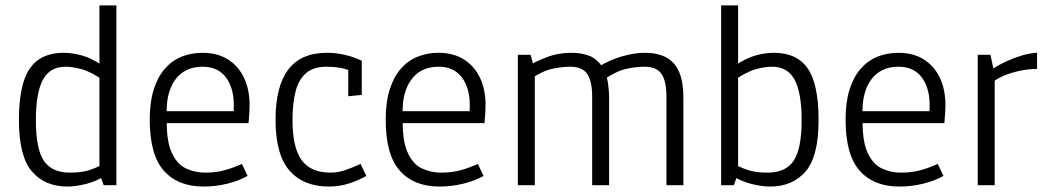

<svg xmlns="http://www.w3.org/2000/svg" viewBox="-20 -683 3869 708"><path d="M228.5 4.9Q145.5 4.9 97.7 -50.8Q49.8 -106.4 49.8 -240.7Q49.8 -372.1 89.8 -430.2Q129.9 -488.3 213.9 -488.3Q248 -488.3 283.9 -478Q319.8 -467.8 362.8 -438L346.7 -428.7V-663.1H409.2V0H362.3L346.2 -44.9L366.7 -34.7Q335.4 -14.2 297.1 -4.6Q258.8 4.9 228.5 4.9ZM237.3 -46.4Q276.4 -46.4 302 -53.5Q327.6 -60.5 361.8 -78.1L346.7 -54.7V-417L364.7 -384.3Q317.4 -417.5 283.2 -427.2Q249 -437 221.7 -437Q164.1 -437 138.2 -388.9Q112.3 -340.8 112.3 -239.7Q112.3 -133.8 141.8 -90.1Q171.4 -46.4 237.3 -46.4Z M730.5 4.9Q636.2 4.9 584.2 -53.5Q532.2 -111.8 532.2 -242.2Q532.2 -305.7 546.6 -352.1Q561 -398.4 587.2 -428.7Q613.3 -459 648.9 -473.6Q684.6 -488.3 727.1 -488.3Q781.2 -488.3 820.1 -464.1Q858.9 -439.9 879.6 -396.5Q900.4 -353 900.4 -294.9Q900.4 -284.2 899.4 -267.3Q898.4 -250.5 896.5 -229H572.8L595.2 -255.4Q592.3 -168.5 611.8 -123.5Q631.3 -78.6 664.6 -62.5Q697.8 -46.4 735.8 -46.4Q776.4 -46.4 808.8 -55.4Q841.3 -64.5 872.1 -78.6L893.1 -34.2Q860.8 -16.1 818.1 -5.6Q775.4 4.9 730.5 4.9ZM841.8 -251V-278.3Q845.7 -350.6 815.9 -393.8Q786.1 -437 727.5 -437Q660.2 -437 625.2 -387.7Q590.3 -338.4 595.2 -253.9L572.8 -272.9H864.3Z M1192.4 4.9Q1099.6 4.9 1047.9 -53.5Q996.1 -111.8 996.1 -241.7Q996.1 -364.7 1043 -426.5Q1089.8 -488.3 1185.5 -488.3Q1252 -488.3 1314 -459V-333L1264.2 -328.1V-446.3L1277.3 -418.5Q1256.3 -429.7 1232.7 -433.3Q1209 -437 1184.6 -437Q1134.8 -437 1107.4 -412.4Q1080.1 -387.7 1069.3 -343.5Q1058.6 -299.3 1058.6 -240.7Q1058.6 -139.2 1092 -92.8Q1125.5 -46.4 1199.2 -46.4Q1226.1 -46.4 1252.4 -55.4Q1278.8 -64.5 1309.6 -78.6L1330.6 -34.2Q1298.3 -16.1 1264.2 -5.6Q1230 4.9 1192.4 4.9Z M1600.6 4.9Q1506.3 4.9 1454.3 -53.5Q1402.3 -111.8 1402.3 -242.2Q1402.3 -305.7 1416.7 -352.1Q1431.2 -398.4 1457.3 -428.7Q1483.4 -459 1519 -473.6Q1554.7 -488.3 1597.2 -488.3Q1651.4 -488.3 1690.2 -464.1Q1729 -439.9 1749.8 -396.5Q1770.5 -353 1770.5 -294.9Q1770.5 -284.2 1769.5 -267.3Q1768.6 -250.5 1766.6 -229H1442.9L1465.3 -255.4Q1462.4 -168.5 1481.9 -123.5Q1501.5 -78.6 1534.7 -62.5Q1567.9 -46.4 1606 -46.4Q1646.5 -46.4 1679 -55.4Q1711.4 -64.5 1742.2 -78.6L1763.2 -34.2Q1731 -16.1 1688.2 -5.6Q1645.5 4.9 1600.6 4.9ZM1711.9 -251V-278.3Q1715.8 -350.6 1686 -393.8Q1656.2 -437 1597.7 -437Q1530.3 -437 1495.4 -387.7Q1460.4 -338.4 1465.3 -253.9L1442.9 -272.9H1734.4Z M1889.6 0V-481H1936.5L1945.3 -449.7Q1992.7 -473.1 2023.2 -480.7Q2053.7 -488.3 2087.9 -488.3Q2123.5 -488.3 2152.8 -477.3Q2182.1 -466.3 2204.6 -431.6L2184.6 -435.1Q2227.1 -461.9 2273.4 -475.1Q2319.8 -488.3 2356.9 -488.3Q2406.7 -488.3 2438.5 -470.2Q2470.2 -452.1 2485.1 -415.8Q2500 -379.4 2500 -323.7V0H2437.5V-326.2Q2437.5 -384.3 2419.2 -410.6Q2400.9 -437 2356.4 -437Q2328.1 -437 2292 -429.7Q2255.9 -422.4 2208 -390.6L2214.4 -406.2Q2219.7 -394.5 2222.9 -368.9Q2226.1 -343.3 2226.1 -323.7V0H2163.6V-326.2Q2163.6 -384.3 2145.3 -410.6Q2127 -437 2082.5 -437Q2054.2 -437 2018.1 -429.7Q1981.9 -422.4 1934.1 -390.6L1952.1 -423.8V0Z M2819.8 4.9Q2789.6 4.9 2751.5 -4.6Q2713.4 -14.2 2681.6 -34.7L2702.1 -44.9L2686 0H2639.2V-663.1H2701.7V-428.7L2685.5 -438Q2728.5 -467.8 2764.4 -478Q2800.3 -488.3 2834.5 -488.3Q2918.9 -488.3 2958.7 -430.2Q2998.5 -372.1 2998.5 -240.7Q2998.5 -106.4 2950.7 -50.8Q2902.8 4.9 2819.8 4.9ZM2811 -46.4Q2877 -46.4 2906.5 -90.1Q2936 -133.8 2936 -239.7Q2936 -340.8 2910.2 -388.9Q2884.3 -437 2826.7 -437Q2799.3 -437 2765.1 -427.2Q2731 -417.5 2683.6 -384.3L2701.7 -417V-54.7L2686.5 -78.1Q2720.7 -60.5 2746.3 -53.5Q2772 -46.4 2811 -46.4Z M3296.4 4.9Q3202.1 4.9 3150.1 -53.5Q3098.1 -111.8 3098.1 -242.2Q3098.1 -305.7 3112.5 -352.1Q3127 -398.4 3153.1 -428.7Q3179.2 -459 3214.8 -473.6Q3250.5 -488.3 3293 -488.3Q3347.2 -488.3 3386 -464.1Q3424.8 -439.9 3445.6 -396.5Q3466.3 -353 3466.3 -294.9Q3466.3 -284.2 3465.3 -267.3Q3464.4 -250.5 3462.4 -229H3138.7L3161.1 -255.4Q3158.2 -168.5 3177.7 -123.5Q3197.3 -78.6 3230.5 -62.5Q3263.7 -46.4 3301.8 -46.4Q3342.3 -46.4 3374.8 -55.4Q3407.2 -64.5 3438 -78.6L3459 -34.2Q3426.8 -16.1 3384 -5.6Q3341.3 4.9 3296.4 4.9ZM3407.7 -251V-278.3Q3411.6 -350.6 3381.8 -393.8Q3352.1 -437 3293.5 -437Q3226.1 -437 3191.2 -387.7Q3156.2 -338.4 3161.1 -253.9L3138.7 -272.9H3430.2Z M3585.4 0V-481H3632.3L3643.1 -430.2Q3662.1 -443.4 3689.9 -456.3Q3717.8 -469.2 3748 -478.3Q3778.3 -487.3 3804.2 -488.3V-428.7Q3770.5 -428.7 3737.8 -421.4Q3705.1 -414.1 3679.4 -402.8Q3653.8 -391.6 3640.6 -379.4L3647.9 -407.2V0Z"/></svg>

Font: Anaheim
Style: Regular
Weight: 400
Designer: Vernon Adams
Foundry: Vernon Adams
Version: Version 2.001